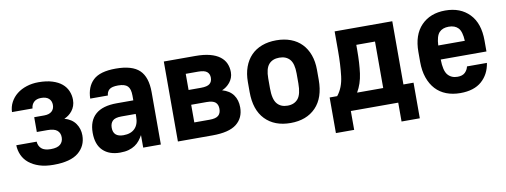

<svg xmlns="http://www.w3.org/2000/svg" viewBox="-57 -834 3299 1253"><g transform="rotate(-10 1593.0 -207.0)"><path d="M235 9Q181 9 141 -4Q101 -17 73.5 -39.5Q46 -62 32 -93Q18 -124 17 -159H152Q154 -130 173.5 -112.5Q193 -95 235 -95Q279 -95 298.5 -112.5Q318 -130 318 -159Q318 -188 298.5 -204.5Q279 -221 235 -221H164V-319H230Q263 -319 280.5 -334.5Q298 -350 298 -377Q298 -403 281 -419Q264 -435 230 -435Q199 -435 182 -419Q165 -403 163 -377H27Q28 -412 44 -442Q60 -472 87 -493.5Q114 -515 151 -527Q188 -539 230 -539Q283 -539 321.5 -527Q360 -515 384.5 -494.5Q409 -474 421 -446Q433 -418 433 -387Q433 -365 426.5 -347Q420 -329 409 -315Q398 -301 384.5 -291Q371 -281 356 -275Q405 -261 429 -226.5Q453 -192 453 -148Q453 -78 400.5 -34.5Q348 9 235 9Z M677 6Q605 6 563.5 -34Q522 -74 522 -152Q522 -232 569 -273.5Q616 -315 710 -315H820V-346Q820 -391 801.5 -409.5Q783 -428 739 -428Q697 -428 680.5 -414Q664 -400 662 -375H545Q547 -453 592.5 -496Q638 -539 742 -539Q851 -539 899 -493Q947 -447 947 -347V0H830V-83Q820 -65 807 -48.5Q794 -32 776 -20Q758 -8 734 -1Q710 6 677 6ZM718 -102Q767 -102 793.5 -129Q820 -156 820 -207V-225H725Q683 -225 666.5 -208.5Q650 -192 650 -163Q650 -102 718 -102Z M1060 -530H1269Q1325 -530 1365 -519.5Q1405 -509 1430.5 -489.5Q1456 -470 1467.5 -443.5Q1479 -417 1479 -386Q1479 -366 1472.5 -349Q1466 -332 1455 -318.5Q1444 -305 1430.5 -295Q1417 -285 1402 -279Q1451 -265 1475 -231.5Q1499 -198 1499 -149Q1499 -79 1449 -39.5Q1399 0 1289 0H1060ZM1289 -104Q1330 -104 1347 -119Q1364 -134 1364 -163Q1364 -192 1347 -206.5Q1330 -221 1289 -221H1187V-104ZM1269 -319Q1311 -319 1327.5 -333Q1344 -347 1344 -373Q1344 -398 1327.5 -412Q1311 -426 1269 -426H1187V-319Z M1806 9Q1700 9 1638.5 -54.5Q1577 -118 1577 -237V-303Q1577 -358 1593 -402Q1609 -446 1638.5 -476.5Q1668 -507 1710.5 -523Q1753 -539 1806 -539Q1859 -539 1901.5 -523Q1944 -507 1973.5 -476.5Q2003 -446 2019 -402Q2035 -358 2035 -303V-237Q2035 -118 1973.5 -54.5Q1912 9 1806 9ZM1806 -106Q1851 -106 1875.5 -135.5Q1900 -165 1900 -237V-303Q1900 -368 1875.5 -396Q1851 -424 1806 -424Q1761 -424 1736.5 -396Q1712 -368 1712 -303V-237Q1712 -165 1736.5 -135.5Q1761 -106 1806 -106Z M2085 -111H2135Q2174 -159 2183 -234Q2192 -309 2192 -402V-530H2574V-111H2641V125H2520V0H2206V125H2085ZM2440 -111V-419H2316V-385Q2316 -298 2307 -231Q2298 -164 2267 -111Z M2931 9Q2880 9 2838.5 -7Q2797 -23 2768 -54.5Q2739 -86 2723 -132Q2707 -178 2707 -237V-303Q2707 -416 2766.5 -477.5Q2826 -539 2926 -539Q3026 -539 3085.5 -477.5Q3145 -416 3145 -302V-229H2842Q2843 -155 2866.5 -127Q2890 -99 2931 -99Q2964 -99 2981 -115.5Q2998 -132 3003 -155H3135Q3124 -81 3073 -36Q3022 9 2931 9ZM2930 -431Q2889 -431 2867 -407.5Q2845 -384 2842 -322H3018Q3015 -384 2993 -407.5Q2971 -431 2930 -431Z"/></g></svg>

Font: 
Style: 㨦
Weight: 700
Designer: A.Korolkova, Vitaly Kuzmin
Foundry: ParaType Ltd
Version: Version 2.000